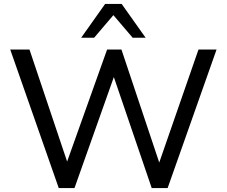

<svg xmlns="http://www.w3.org/2000/svg" viewBox="-20 -957 1154 977"><path d="M279 0 32 -705H130L339 -83H303L525 -705H598L806 -83H774L990 -705H1082L833 0H752L549 -595H570L359 0ZM393 -765 515 -937H599L721 -765H655L557 -880L459 -765Z"/></svg>

Font: Mulish ExtraLight Medium
Style: Regular
Weight: 500
Version: Version 3.603